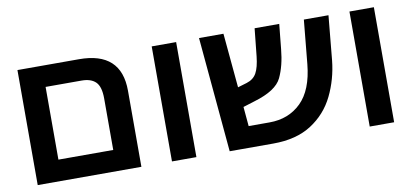

<svg xmlns="http://www.w3.org/2000/svg" viewBox="-60 -790 2122 983"><g transform="rotate(-10 1001.0 -299.0)"><path d="M67 0H606V-396Q606 -598 387 -598H67ZM194 -110V-488H381Q430 -488 454.5 -463.5Q479 -439 479 -378V-110Z M765 0V-598H892V0Z M1662 -367 1684 -598H1556L1534 -370Q1521 -237 1456 -173.5Q1391 -110 1292 -110H1183L1174 -211L1235 -230Q1350 -264 1378.5 -324Q1407 -384 1415 -469L1428 -598H1300L1285 -454Q1279 -398 1263 -369Q1247 -340 1211 -329L1164 -315L1138 -598H1011L1065 0H1292Q1412 0 1491 -51Q1570 -102 1611 -186Q1652 -270 1662 -367Z M1793 0V-598H1920V0Z"/></g></svg>

Font: Noto Sans Hebrew Semi
Style: Regular
Weight: 600
Designer: Monotype Design Team
Foundry: Monotype Imaging Inc.
Version: Version 1.902